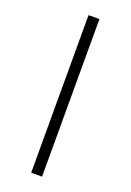

<svg xmlns="http://www.w3.org/2000/svg" viewBox="-139 -761 553 813"><g transform="rotate(20 137.5 -355.0)"><path d="M113 -710H162V0H113Z"/></g></svg>

Font: Josefin Sans Thin Light
Style: Regular
Weight: 300
Version: Version 2.000